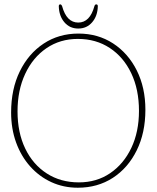

<svg xmlns="http://www.w3.org/2000/svg" viewBox="-20 -866 732 898"><path d="M347 -709Q438 -709 508.8 -663Q579.5 -617 619.8 -536.5Q660 -456 660 -352.5Q660 -245 619.5 -162.8Q579 -80.5 507.8 -34.2Q436.5 12 344 12Q277 12 220 -14.2Q163 -40.5 120.8 -88Q78.5 -135.5 55.2 -199.8Q32 -264 32 -340Q32 -449 72.5 -532Q113 -615 184 -662Q255 -709 347 -709ZM630 -347.5Q630 -447.5 594 -523.2Q558 -599 493.5 -641.5Q429 -684 344 -684Q261 -684 197.2 -640.5Q133.5 -597 97.8 -520.5Q62 -444 62 -345Q62 -246 98 -171.2Q134 -96.5 198.8 -54.8Q263.5 -13 349 -13Q432 -13 495.2 -56Q558.5 -99 594.2 -174.2Q630 -249.5 630 -347.5ZM346 -760.5Q400.5 -760.5 421.5 -837Q424 -845.5 430 -845.5Q437.5 -845.5 437.5 -837Q436.5 -791.5 411.2 -762Q386 -732.5 346 -732.5Q306 -732.5 281 -762Q256 -791.5 255 -837Q255 -845.5 262 -845.5Q267 -845.5 270.5 -837Q291.5 -760.5 346 -760.5Z"/></svg>

Font: Fraunces 144pt SuperSoft Thin
Style: Regular
Weight: 100
Version: Version 1.000;[0bf87f6ff]